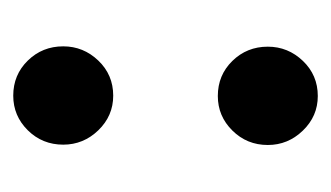

<svg xmlns="http://www.w3.org/2000/svg" viewBox="-125 -366 500 290"><g transform="rotate(-90 125.0 -221.0)"><path d="M125 9Q94.5 9 72.8 -13.5Q51 -36 51 -66.5Q51 -98 72.8 -120Q94.5 -142 125 -142Q156.5 -142 178 -120Q199.5 -98 199.5 -66.5Q199.5 -36 178 -13.5Q156.5 9 125 9ZM125.5 -300Q95 -300 73.2 -322.5Q51.5 -345 51.5 -375.5Q51.5 -407 73.2 -429Q95 -451 125.5 -451Q157 -451 178.5 -429Q200 -407 200 -375.5Q200 -345 178.5 -322.5Q157 -300 125.5 -300Z"/></g></svg>

Font: Fraunces 9pt S100
Style: Regular
Weight: 400
Version: Version 1.000; ttfautohint (v1.8.3)